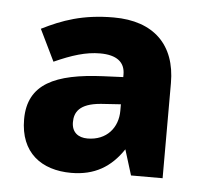

<svg xmlns="http://www.w3.org/2000/svg" viewBox="-37 -760 462 436"><g transform="rotate(5 194.5 -542.0)"><path d="M206 -722C135 -722 89 -705 43 -682L78 -610C118 -628 150 -638 182 -638C220 -638 239 -623 239 -595V-589L193 -587C85 -582 23 -555 23 -474C23 -398 72 -362 140 -362C193 -362 230 -384 258 -426L276 -368H348V-585C348 -672 297 -722 206 -722ZM194 -524 239 -527V-512C239 -474 214 -443 170 -443C149 -443 134 -454 134 -477C134 -499 144 -520 194 -524Z"/></g></svg>

Font: Noto Sans Arabic ExtBd
Style: Regular
Weight: 800
Designer: Monotype Design Team, Nadine Chahine, Nizar Qandah and Khaled Hosny
Foundry: Monotype Imaging Inc.
Version: Version 2.012